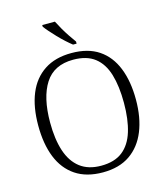

<svg xmlns="http://www.w3.org/2000/svg" viewBox="-134 -1032 985 1143"><g transform="rotate(-15 358.5 -460.5)"><path d="M358 10Q257 10 190 -35Q123 -80 90 -162.5Q57 -245 57 -359Q57 -473 90.5 -554.5Q124 -636 191.5 -680.5Q259 -725 359 -725Q461 -725 527 -680.5Q593 -636 626 -553.5Q659 -471 659 -358Q659 -247 625.5 -164.5Q592 -82 525.5 -36Q459 10 358 10ZM358 -31Q441 -31 490.5 -70Q540 -109 562.5 -182.5Q585 -256 585 -358Q585 -461 563 -534Q541 -607 491.5 -645.5Q442 -684 359 -684Q240 -684 185 -598Q130 -512 130 -358Q130 -255 154 -182Q178 -109 228.5 -70Q279 -31 358 -31ZM382 -771Q364 -785 342.5 -804.5Q321 -824 300 -846Q279 -868 261.5 -888Q244 -908 235 -921V-931H313Q324 -909 339.5 -882Q355 -855 372.5 -829Q390 -803 404 -784V-771Z"/></g></svg>

Font: Noto Serif Hebrew Light
Style: Regular
Weight: 300
Version: Version 2.003